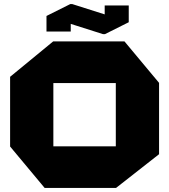

<svg xmlns="http://www.w3.org/2000/svg" viewBox="-20 -930 837 950"><path d="M244 -519V-725H596L767 -520V-519ZM201 0 30 -205V-206H553V0ZM30 -206V-550L243 -725H244V-206ZM553 0V-519H767V-167L554 0ZM210 -774V-850L330 -859V-774ZM498 -804V-903H617V-821ZM490 -761 210 -850V-851L328 -910H337L617 -821V-820L499 -761Z"/></svg>

Font: Foldit ExtraBold
Style: Regular
Weight: 800
Version: Version 1.003